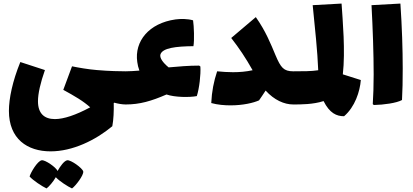

<svg xmlns="http://www.w3.org/2000/svg" viewBox="-20 -586 2319 1077"><path d="M685 -186C657 -186 592 -187 524 -193C475 -197 423 -206 384 -214L335 -82C365 -66 394 -49 420 -33C447 -16 468 0 486 16C406 59 338 82 288 82C228 82 193 50 193 -18C193 -61 207 -122 232 -193L94 -238C50 -130 30 -33 30 36C30 193 133 263 264 263C387 263 515 201 610 122C617 85 619 38 618 -8L621 -10C643 -4 666 0 685 0C706 0 712 -33 712 -93C712 -150 707 -186 685 -186ZM357 313C340 316 318 346 303 373C294 352 233 310 214 313C190 317 152 382 146 404C164 425 217 460 241 471C254 462 279 433 293 408C313 430 361 461 384 471C404 457 450 397 447 376C443 357 377 310 357 313Z M1104 -213 1097 -218C1039 -218 981 -213 926 -208C894 -234 874 -262 880 -281C892 -317 966 -326 1065 -327C1071 -359 1068 -440 1063 -472C1032 -481 993 -481 964 -477C816 -456 733 -355 750 -238C752 -222 756 -206 762 -190C735 -188 709 -186 685 -186C663 -186 658 -150 658 -93C658 -33 664 0 685 0C764 0 829 -19 914 -56C960 -40 1043 -39 1084 -47C1098 -90 1107 -168 1104 -213Z M1625 -186C1571 -186 1555 -207 1526 -275C1498 -342 1470 -412 1415 -490L1277 -373C1322 -315 1357 -263 1397 -192C1360 -184 1324 -181 1287 -181C1258 -181 1229 -183 1198 -186C1179 -129 1168 -73 1165 -8C1201 2 1240 5 1273 5C1343 5 1402 -9 1433 -23C1442 -36 1456 -56 1470 -78C1518 -25 1574 0 1625 0C1646 0 1652 -33 1652 -93C1652 -150 1647 -186 1625 -186Z M1903 -169C1918 -300 1902 -473 1896 -566L1734 -557C1747 -426 1761 -299 1765 -192C1729 -186 1677 -186 1625 -186C1603 -186 1598 -150 1598 -93C1598 -33 1604 0 1625 0C1667 0 1737 0 1795 -19C1829 49 1868 66 1910 66C1971 14 1999 -73 2004 -137C1974 -146 1938 -158 1903 -169Z M2077 3C2132 2 2205 -8 2235 -25C2238 -76 2239 -136 2239 -202C2239 -309 2235 -433 2226 -566L2064 -557C2071 -424 2076 -287 2076 -168C2076 -107 2074 -50 2071 -2Z"/></svg>

Font: FilmFarsi_V5 Display
Style: Regular
Weight: 400
Designer: Borna Izadpanah
Foundry: Borna Izadpanah
Version: Version 1.000;PS 001.000;hotconv 1.0.88;makeotf.lib2.5.64775